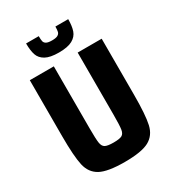

<svg xmlns="http://www.w3.org/2000/svg" viewBox="-211 -1004 1022 1129"><g transform="rotate(-30 300.5 -439.0)"><path d="M56 -308V-688H219V-267Q219 -195 223 -168.5Q227 -142 243 -133Q259 -124 300 -124Q342 -124 357.5 -133Q373 -142 377 -168.5Q381 -195 381 -267V-688H544V-308Q544 -171 530 -109Q516 -47 465.5 -19.5Q415 8 300 8Q185 8 134.5 -19.5Q84 -47 70 -109Q56 -171 56 -308ZM145 -886H231Q231 -863 233.5 -851Q236 -839 248 -832Q260 -825 287 -825Q314 -825 326 -832Q338 -839 341 -851Q344 -863 344 -886H431Q431 -839 420.5 -808.5Q410 -778 378.5 -760.5Q347 -743 287 -743Q227 -743 196 -760.5Q165 -778 155 -808Q145 -838 145 -886Z"/></g></svg>

Font: Saira Semi Condensed
Style: Bold
Weight: 700
Width: 4
Designer: Hector Gatti with collaboration of the Omnibus-Type team
Foundry: Omnibus-Type
Version: Version 1.001; ttfautohint (v1.8)